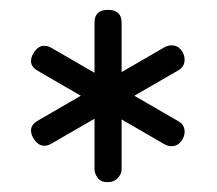

<svg xmlns="http://www.w3.org/2000/svg" viewBox="-20 -730 440 390"><path d="M199 -710Q227 -710 227 -684V-386Q227 -377 219.5 -368.5Q212 -360 198 -360Q185 -360 178.5 -368.5Q172 -377 172 -387V-684Q172 -710 199 -710ZM43 -606Q43 -616 51 -626.5Q59 -637 70 -637Q77 -637 84 -633L342 -484Q355 -477 355 -462Q355 -452 347.5 -442.5Q340 -433 328 -433Q322 -433 314 -437L57 -586Q43 -594 43 -606ZM70 -434Q59 -434 51 -444.5Q43 -455 43 -465Q43 -477 57 -485L314 -634Q322 -638 328 -638Q340 -638 347.5 -629Q355 -620 355 -609Q355 -594 342 -587L84 -438Q77 -434 70 -434Z"/></svg>

Font: Agu Display Uzo
Style: Regular
Weight: 400
Version: Version 1.103